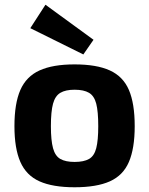

<svg xmlns="http://www.w3.org/2000/svg" viewBox="-20 -779 630 811"><path d="M295 -507Q388 -507 444 -481.5Q500 -456 524.5 -399Q549 -342 549 -246Q549 -152 524.5 -95Q500 -38 444 -13Q388 12 295 12Q203 12 147 -13Q91 -38 66 -95Q41 -152 41 -246Q41 -342 66 -399Q91 -456 147 -481.5Q203 -507 295 -507ZM295 -400Q257 -400 235 -387Q213 -374 204 -341Q195 -308 195 -246Q195 -186 204 -153Q213 -120 235 -107.5Q257 -95 295 -95Q334 -95 356 -107.5Q378 -120 386.5 -153Q395 -186 395 -246Q395 -308 386.5 -341Q378 -374 356 -387Q334 -400 295 -400ZM172 -759 375 -611 332 -549 108 -660Z"/></svg>

Font: Exo 2
Style: Bold
Weight: 700
Designer: Natanael Gama
Foundry: Natanael Gama
Version: Version 2.010